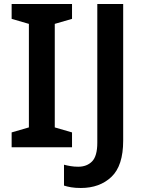

<svg xmlns="http://www.w3.org/2000/svg" viewBox="-20 -734 720 957"><path d="M339 0H38V-74L124 -99V-615L38 -640V-714H339V-640L253 -615V-99L339 -74ZM383 203Q355 203 334.5 199.5Q314 196 299 191V87Q314 91 332 94Q350 97 370 97Q413 97 439 70.5Q465 44 465 -23V-714H594V-33Q594 92 535.5 147.5Q477 203 383 203Z"/></svg>

Font: Noto Sans Meetei Mayek SemiBold
Style: Regular
Weight: 600
Designer: Monotype Design Team and Neelakash Kshetrimayum
Foundry: Monotype Imaging Inc.
Version: Version 2.002; ttfautohint (v1.8.4.7-5d5b)